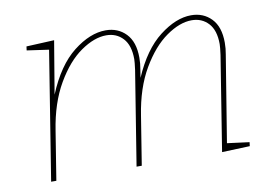

<svg xmlns="http://www.w3.org/2000/svg" viewBox="-62 -626 1035 726"><g transform="rotate(-10 455.0 -263.0)"><path d="M760 -28 845 -17 843 -2 736 2 794 -361Q798 -391 798 -402Q798 -455 773 -482Q748 -509 709 -509Q663 -509 611 -472.5Q559 -436 516.5 -363.5Q474 -291 458 -187L428 0H408L466 -361Q470 -391 470 -402Q470 -455 445 -482Q420 -509 381 -509Q335 -509 283 -473Q231 -437 188.5 -364Q146 -291 130 -187L100 0H80L159 -493L75 -505L77 -520L184 -525L150 -322Q194 -428 258 -478Q322 -528 382 -528Q429 -528 459.5 -496.5Q490 -465 490 -404Q490 -381 486 -360L481 -328Q525 -430 588.5 -479Q652 -528 710 -528Q757 -528 787.5 -496.5Q818 -465 818 -404Q818 -381 814 -360Z"/></g></svg>

Font: Bitter Pro Thin
Style: Italic
Weight: 250
Italic angle: -9°
Designer: Sol Matas, and Bitter project Authors
Foundry: Sol Matas
Version: Version 1.010